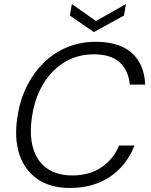

<svg xmlns="http://www.w3.org/2000/svg" viewBox="-20 -919 748 951"><path d="M326 12Q229 12 165.5 -32Q102 -76 76 -154.5Q50 -233 66 -338Q78 -421 111.5 -489Q145 -557 196 -607.5Q247 -658 312.5 -685Q378 -712 454 -712Q571 -712 633 -656.5Q695 -601 699 -500H623Q617 -568 574 -609Q531 -650 443 -650Q385 -650 334 -628.5Q283 -607 242.5 -566Q202 -525 175 -467.5Q148 -410 138 -338Q125 -248 144.5 -183.5Q164 -119 213.5 -84.5Q263 -50 337 -50Q424 -50 483 -90.5Q542 -131 570 -198H646Q620 -132 574.5 -85Q529 -38 466.5 -13Q404 12 326 12ZM604 -899 594 -842 445 -760 326 -842 336 -899 455 -815Z"/></svg>

Font: DM Sans 10pt Light
Style: Italic
Weight: 300
Italic angle: -10°
Version: Version 4.004;gftools[0.9.30]